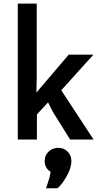

<svg xmlns="http://www.w3.org/2000/svg" viewBox="-20 -755 541 1039"><path d="M486.3 0Q454.1 0 359.4 0Q335.9 -37.1 265.6 -150.4Q259.8 -163.1 240.2 -201.2Q224.6 -184.6 179.7 -135.7Q179.7 -101.6 179.7 0Q154.3 0 76.2 0Q76.2 -183.6 76.2 -735.4Q101.6 -735.4 178.7 -735.4Q178.7 -633.8 178.7 -332Q178.7 -312.5 176.8 -253.9Q220.7 -305.7 351.6 -459Q384.8 -459 485.4 -459Q441.4 -411.1 311.5 -266.6Q355.5 -200.2 486.3 0ZM241.2 227.5Q251 200.2 253.9 174.8Q221.7 154.3 221.7 116.2Q221.7 85 243.2 65.4Q256.8 51.8 274.4 47.9Q284.2 44.9 294.9 44.9Q326.2 44.9 345.7 65.4Q366.2 85 366.2 116.2Q366.2 155.3 339.8 200.2Q314.5 245.1 291 263.7Q270.5 263.7 228.5 263.7Q232.4 255.9 241.2 227.5Z"/></svg>

Font: Alata=Ham
Style: Regular
Weight: 400
Designer: Spyros Zevelakis, Eben Sorkin
Version: Version 1.004